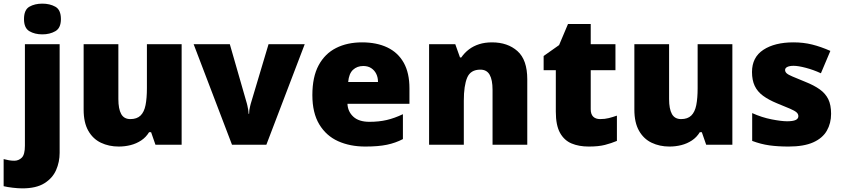

<svg xmlns="http://www.w3.org/2000/svg" viewBox="-71 -796 4631 1056"><path d="M52 240Q29 240 -1 236.5Q-31 233 -51 228V79Q-35 83 -21.5 85.5Q-8 88 8 88Q31 88 48.5 71.5Q66 55 66 5V-553H257V45Q257 95 237.5 139.5Q218 184 173 212Q128 240 52 240ZM61 -691Q61 -742 90.5 -759Q120 -776 162 -776Q203 -776 233.5 -759Q264 -742 264 -691Q264 -642 233.5 -624.5Q203 -607 162 -607Q120 -607 90.5 -624.5Q61 -642 61 -691Z M928 -553V0H784L760 -69H749Q732 -41 705.5 -23.5Q679 -6 647.5 2Q616 10 582 10Q528 10 484 -11Q440 -32 414.5 -77Q389 -122 389 -193V-553H580V-251Q580 -197 595.5 -169Q611 -141 646 -141Q682 -141 702 -160.5Q722 -180 729.5 -218Q737 -256 737 -311V-553Z M1205 0 994 -553H1193L1287 -226Q1288 -223 1290 -213.5Q1292 -204 1294 -192.5Q1296 -181 1296 -170H1299Q1299 -181 1300.5 -191.5Q1302 -202 1304.5 -211Q1307 -220 1308 -225L1406 -553H1605L1394 0Z M1920 -563Q2001 -563 2059.5 -535Q2118 -507 2149.5 -451Q2181 -395 2181 -310V-225H1840Q1842 -182 1872.5 -154Q1903 -126 1961 -126Q2013 -126 2056 -136Q2099 -146 2145 -168V-31Q2105 -10 2057.5 0Q2010 10 1938 10Q1854 10 1788.5 -19.5Q1723 -49 1685 -112Q1647 -175 1647 -273Q1647 -373 1681.5 -437Q1716 -501 1777.5 -532Q1839 -563 1920 -563ZM1927 -433Q1893 -433 1870.5 -412Q1848 -391 1844 -345H2008Q2008 -370 1998.5 -389.5Q1989 -409 1971 -421Q1953 -433 1927 -433Z M2635 -563Q2721 -563 2775 -515Q2829 -467 2829 -360V0H2638V-302Q2638 -357 2622 -385Q2606 -413 2571 -413Q2517 -413 2498.5 -369Q2480 -325 2480 -242V0H2289V-553H2433L2459 -480H2466Q2484 -506 2508.5 -524.5Q2533 -543 2564.5 -553Q2596 -563 2635 -563Z M3230 -141Q3256 -141 3277.5 -146.5Q3299 -152 3322 -160V-21Q3291 -8 3256 1Q3221 10 3167 10Q3113 10 3072.5 -7Q3032 -24 3009 -65.5Q2986 -107 2986 -182V-410H2919V-488L3004 -548L3053 -664H3178V-553H3314V-410H3178V-195Q3178 -168 3191.5 -154.5Q3205 -141 3230 -141Z M3957 -553V0H3813L3789 -69H3778Q3761 -41 3734.5 -23.5Q3708 -6 3676.5 2Q3645 10 3611 10Q3557 10 3513 -11Q3469 -32 3443.5 -77Q3418 -122 3418 -193V-553H3609V-251Q3609 -197 3624.5 -169Q3640 -141 3675 -141Q3711 -141 3731 -160.5Q3751 -180 3758.5 -218Q3766 -256 3766 -311V-553Z M4500 -170Q4500 -118 4476.5 -77Q4453 -36 4401.5 -13Q4350 10 4266 10Q4207 10 4160.5 3.5Q4114 -3 4066 -21V-174Q4119 -150 4173 -139.5Q4227 -129 4258 -129Q4290 -129 4305 -136Q4320 -143 4320 -157Q4320 -169 4310 -178Q4300 -187 4274.5 -198Q4249 -209 4202 -228Q4156 -247 4125.5 -269.5Q4095 -292 4080 -323.5Q4065 -355 4065 -400Q4065 -481 4127.5 -522Q4190 -563 4293 -563Q4348 -563 4396 -551Q4444 -539 4496 -516L4444 -393Q4403 -412 4361 -423Q4319 -434 4294 -434Q4272 -434 4259.5 -428Q4247 -422 4247 -411Q4247 -401 4255.5 -393Q4264 -385 4288 -375Q4312 -365 4358 -346Q4406 -327 4437.5 -304.5Q4469 -282 4484.5 -250.5Q4500 -219 4500 -170Z"/></svg>

Font: Noto Sans Devanagari Black
Style: Regular
Weight: 900
Version: Version 2.003